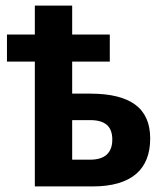

<svg xmlns="http://www.w3.org/2000/svg" viewBox="-20 -669 589 689"><path d="M239 -649H105V-545H5V-448H105V0H312C453 0 519 -62 519 -172C519 -281 448 -333 303 -333H239V-448H374V-545H239ZM303 -238C358 -238 383 -215 383 -168C383 -118 353 -96 304 -96H239V-238Z"/></svg>

Font: Noto Sans Display SemiCondensed
Style: Bold
Weight: 700
Width: 4
Designer: Monotype Design Team
Foundry: Monotype Imaging Inc.
Version: Version 1.900